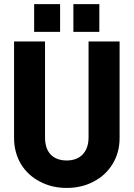

<svg xmlns="http://www.w3.org/2000/svg" viewBox="-20 -903 654 939"><path d="M273.9 -882.8V-747.1H147V-882.8ZM465.8 -882.8V-747.1H338.9V-882.8ZM174.8 -15.1Q116.7 -44.9 82 -101.1Q48.8 -158.7 48.8 -228V-700.2H200.2V-231.9Q200.2 -176.3 228 -147Q256.8 -118.2 306.2 -118.2Q355 -118.2 383.8 -147Q413.1 -177.7 413.1 -231.9V-700.2H564.9V-228Q564.9 -157.7 530.8 -101.1Q496.1 -44.9 438 -15.1Q379.9 16.1 306.2 16.1Q232.9 16.1 174.8 -15.1Z"/></svg>

Font: D-DIN-PRO Heavy
Style: Bold
Weight: 900
Designer: Charles Nix
Foundry: CyberFei
Version: Version 1.000;hotconv 1.0.109;makeotfexe 2.5.65596